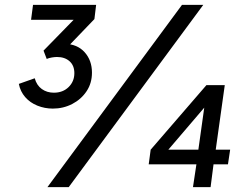

<svg xmlns="http://www.w3.org/2000/svg" viewBox="-20 -765 1016 785"><path d="M196 -321Q163 -321 133 -333Q103 -345 83 -368Q63 -391 57 -422L122 -445Q130 -416 151 -401Q172 -386 200 -386Q237 -386 260.5 -409Q284 -432 284 -466Q284 -497 264.5 -514.5Q245 -532 213 -532Q204 -532 192 -530Q180 -528 171 -524L158 -558L281 -684H107L115 -745H373L366 -687L245 -561L243 -586Q296 -585 326 -551.5Q356 -518 356 -468Q356 -425 334 -392Q312 -359 275.5 -340Q239 -321 196 -321ZM174 0 724 -745H811L261 0ZM769 0 783 -93H588L596 -153L824 -417H899L862 -153H921L912 -93H853L841 0ZM646 -127 638 -153H791L820 -360L840 -354Z"/></svg>

Font: Plus Jakarta Sans
Style: Italic
Weight: 400
Italic angle: -8°
Designer: Gumpita Rahayu
Foundry: Tokotype
Version: Version 2.006